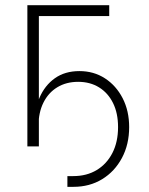

<svg xmlns="http://www.w3.org/2000/svg" viewBox="-20 -559 567 733"><path d="M237.3 154.3V113.3H259.8Q311 113.3 349.4 90.1Q387.7 66.9 409.2 24.9Q430.7 -17.1 430.7 -73.7Q430.7 -127 411.6 -165.5Q392.6 -204.1 358.4 -225.3Q324.2 -246.6 278.3 -246.6Q232.9 -246.6 198.7 -225.8Q164.6 -205.1 145.8 -167.2Q127 -129.4 127 -78.6H110.4Q110.4 -138.2 130.6 -185.5Q150.9 -232.9 189.5 -260.3Q228 -287.6 283.2 -287.6Q337.9 -287.6 380.6 -260Q423.3 -232.4 448.2 -184.1Q473.1 -135.7 473.1 -73.7Q473.1 -7.8 445.6 43.9Q418 95.7 370.1 125Q322.3 154.3 260.3 154.3ZM397 -539.1V-497.6H128.4V0H84.5V-539.1Z"/></svg>

Font: Inter 18pt ExtraLight
Style: Regular
Weight: 250
Designer: Rasmus Andersson
Foundry: rsms
Version: Version 4.001;git-66647c0bb